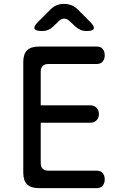

<svg xmlns="http://www.w3.org/2000/svg" viewBox="-20 -970 640 990"><path d="M190 -427H445Q465 -427 477.5 -414.5Q490 -402 490 -382Q490 -362 477.5 -349.5Q465 -337 445 -337H190V-130Q190 -110 200 -100Q210 -90 230 -90H479Q499 -90 509.5 -77.5Q520 -65 520 -45Q520 -25 509.5 -12.5Q499 0 479 0H180Q139 0 119.5 -19.5Q100 -39 100 -80V-650Q100 -691 119.5 -710.5Q139 -730 180 -730H479Q499 -730 509.5 -717.5Q520 -705 520 -685Q520 -665 509.5 -652.5Q499 -640 479 -640H230Q210 -640 200 -630Q190 -620 190 -600ZM197 -810Q163 -810 158 -822Q153 -834 177 -858L240 -921Q255 -936 272 -943Q289 -950 310 -950Q331 -950 348.5 -943Q366 -936 381 -921L445 -857Q468 -834 463.5 -822Q459 -810 426 -810Q409 -810 395 -816Q381 -822 369 -833L340 -860Q326 -874 311 -874Q296 -874 282 -860L255 -834Q243 -822 228.5 -816Q214 -810 197 -810Z"/></svg>

Font: Maple Mono Normal
Style: Regular
Weight: 400
Monospace: yes
Designer: subframe7536
Version: Version 7.000